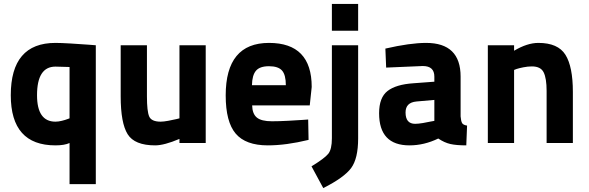

<svg xmlns="http://www.w3.org/2000/svg" viewBox="-20 -730 3004 980"><path d="M263 12Q35 12 35 -244Q35 -511 263 -511Q289 -511 340.5 -508Q392 -505 430 -502L469 -499V210H335V0Q309 12 263 12ZM263 -390Q169 -390 169 -244Q169 -109 263 -109Q278 -109 296 -113.5Q314 -118 324 -122L335 -126V-388Q288 -390 263 -390Z M896 -499H1030V0H896V-21Q818 12 772 12Q667 12 631.5 -45Q596 -102 596 -238V-499H730V-238Q730 -162 741.5 -135.5Q753 -109 800 -109Q815 -109 839 -113.5Q863 -118 880 -122L896 -126Z M1368 -111Q1404 -111 1450.5 -113.5Q1497 -116 1525 -118L1553 -120L1555 -16Q1440 12 1347 12Q1234 12 1183 -48Q1132 -108 1132 -243Q1132 -511 1353 -511Q1571 -511 1571 -286L1561 -192H1267Q1268 -149 1291 -130Q1314 -111 1368 -111ZM1266 -295H1439Q1439 -348 1419.5 -370Q1400 -392 1353 -392Q1306 -392 1286.5 -369Q1267 -346 1266 -295Z M1674 -24V-499H1808V-23Q1808 79 1772.5 127.5Q1737 176 1630 230L1570 119Q1637 78 1655.5 55Q1674 32 1674 -24ZM1674 -573V-710H1808V-573Z M2331 -339V-136Q2333 -112 2338.5 -102Q2344 -92 2364 -89L2360 12Q2309 12 2278.5 5Q2248 -2 2217 -23Q2145 12 2070 12Q1915 12 1915 -152Q1915 -232 1958 -265.5Q2001 -299 2090 -305L2197 -313V-339Q2197 -393 2138 -393L1951 -385L1947 -482Q2073 -511 2155 -511Q2331 -511 2331 -339ZM2197 -220 2106 -212Q2050 -207 2050 -156Q2050 -98 2099 -98Q2114 -98 2138.5 -102Q2163 -106 2180 -110L2197 -113Z M2604 0H2470V-499H2604V-471Q2671 -511 2728 -511Q2828 -511 2866 -450.5Q2904 -390 2904 -261V0H2770V-266Q2770 -330 2755 -360.5Q2740 -391 2695 -391Q2674 -391 2651.5 -386.5Q2629 -382 2617 -378L2604 -373Z"/></svg>

Font: TypoPRO Titillium Text
Style: 999 wt
Weight: 900
Designer: Accademia di Belle Arti di Urbino and others
Foundry: Accademia di Belle Arti di Urbino and others.
Version: Version 25.000